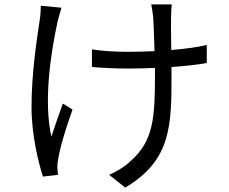

<svg xmlns="http://www.w3.org/2000/svg" viewBox="-20 -797 1040 871"><path d="M165 -771C165 -754 164 -728 160 -705C148 -623 123 -470 123 -310C123 -185 155 -56 175 4L243 -4L240 -38C240 -101 288 -240 309 -300L265 -327C247 -278 227 -219 213 -177C177 -339 210 -554 241 -698C246 -717 253 -744 259 -762ZM918 -593C871 -582 815 -575 757 -570C756 -632 755 -697 756 -719C757 -741 757 -760 759 -777H666C669 -762 673 -740 675 -718C677 -693 679 -627 681 -565C639 -563 597 -562 556 -562C503 -562 440 -566 397 -573V-493C440 -489 510 -486 557 -486C598 -486 641 -487 683 -489V-460C683 -269 678 -158 572 -66C547 -41 506 -17 475 -4L548 54C758 -70 758 -231 758 -459V-493C817 -497 873 -503 918 -511Z"/></svg>

Font: Noto Sans KR Regular
Style: Regular
Weight: 400
Designer: Ryoko NISHIZUKA  (kana & ideographs); Paul D. Hunt (Latin, Greek & Cyrillic); Wenlong ZHANG  (bopomofo); Sandoll Communi
Foundry: Adobe Systems Incorporated
Version: Version 1.004;PS 1.004;hotconv 1.0.82;makeotf.lib2.5.63406